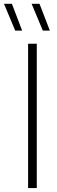

<svg xmlns="http://www.w3.org/2000/svg" viewBox="-58 -964 294 984"><path d="M86 0V-740H130.5V0ZM20 -807 -37.5 -944.5H3L55.5 -807ZM161.5 -807 104 -944.5H144.5L197.5 -807Z"/></svg>

Font: Encode Sans Semi Condensed ExLight
Style: Regular
Weight: 275
Width: 4
Designer: Multiple Designers
Foundry: Impallari Type
Version: Version 2.000